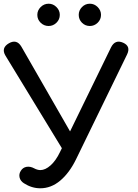

<svg xmlns="http://www.w3.org/2000/svg" viewBox="-22 -1005 744 1034"><path d="M195 9Q149 9 107 -18Q88 -30 83.5 -49Q79 -68 90 -85Q101 -103 121 -106.5Q141 -110 163 -98Q170 -94 179 -91.5Q188 -89 195 -89Q222 -89 250.5 -114.5Q279 -140 301 -186L576 -750Q598 -794 641 -775Q684 -756 662 -711L387 -146Q351 -73 302 -32Q253 9 195 9ZM341 -158 7 -706Q-17 -747 26 -772Q68 -796 93 -754L406 -209ZM240 -865Q215 -865 197 -882.5Q179 -900 179 -925Q179 -949 197 -967Q215 -985 240 -985Q264 -985 282 -967Q300 -949 300 -925Q300 -900 282 -882.5Q264 -865 240 -865ZM462 -865Q437 -865 419.5 -882.5Q402 -900 402 -925Q402 -949 419.5 -967Q437 -985 462 -985Q486 -985 504 -967Q522 -949 522 -925Q522 -900 504 -882.5Q486 -865 462 -865Z"/></svg>

Font: Comfortaa
Style: Bold
Weight: 700
Designer: Johan Aakerlund
Foundry: Johan Aakerlund
Version: Version 3.104; ttfautohint (v1.8.1.43-b0c9)